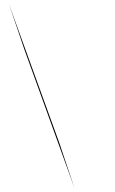

<svg xmlns="http://www.w3.org/2000/svg" viewBox="-20 -770 625 1040"><path d="M27.8 -750 299.8 0 383.8 250 112.8 -500Z"/></svg>

Font: Oakes Grotesk
Style: Italic
Weight: 400
Designer: Samuel Oakes
Foundry: Samuel Oakes
Version: Version 1.0 | wf-rip DC20170320